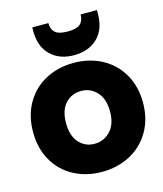

<svg xmlns="http://www.w3.org/2000/svg" viewBox="-118 -882 828 978"><g transform="rotate(-15 295.5 -393.5)"><path d="M11 -279Q11 -365 49 -430.5Q87 -496 153 -531Q219 -566 301 -566Q383 -566 449 -531Q515 -496 553 -430.5Q591 -365 591 -279Q591 -193 552.5 -127.5Q514 -62 447.5 -27Q381 8 299 8Q217 8 151.5 -27Q86 -62 48.5 -127Q11 -192 11 -279ZM417 -279Q417 -346 383.5 -382Q350 -418 301 -418Q251 -418 218 -382.5Q185 -347 185 -279Q185 -212 217.5 -176Q250 -140 299 -140Q348 -140 382.5 -176Q417 -212 417 -279ZM315 -603Q238 -603 191.5 -648.5Q145 -694 145 -776V-795H230Q230 -762 249 -745Q268 -728 315 -728Q362 -728 381 -745Q400 -762 400 -795H486V-775Q486 -693 439 -648Q392 -603 315 -603Z"/></g></svg>

Font: Poppins A&M
Style: Bold-A&M
Weight: 700
Designer: Ninad Kale (Devanagari), Jonny Pinhorn (Latin)
Foundry: Indian Type Foundry
Version: 4.004